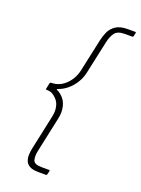

<svg xmlns="http://www.w3.org/2000/svg" viewBox="-161 -819 739 1007"><g transform="rotate(20 208.5 -315.5)"><path d="M235 112Q235 113 233.5 115Q232 117 229 117H187Q155 117 138 107.5Q121 98 115 82.5Q109 67 109.5 48.5Q110 30 114 12L156 -184Q162 -213 156.5 -238Q151 -263 135 -278Q127 -287 114.5 -295Q102 -303 81 -303Q75 -303 75.5 -306.5Q76 -310 77 -314L82 -339Q83 -341 84.5 -343.5Q86 -346 89 -346Q136 -346 170.5 -380Q205 -414 215 -463L254 -643Q259 -667 270 -691.5Q281 -716 305 -732Q329 -748 371 -748H413Q416 -748 416.5 -746.5Q417 -745 417 -743L412 -722Q412 -721 411 -720Q410 -719 407 -719H365Q324 -719 309 -697.5Q294 -676 287 -643L248 -463Q242 -432 225.5 -404.5Q209 -377 185.5 -357Q162 -337 133 -327Q130 -326 129.5 -324Q129 -322 132 -321Q136 -320 145 -314Q154 -308 159 -303Q181 -284 189 -252Q197 -220 189 -184L147 12Q140 44 146 65.5Q152 87 193 87H235Q238 87 239 88Q240 89 240 91Z"/></g></svg>

Font: Glory Thin
Style: Italic
Weight: 100
Italic angle: -12°
Designer: Robert Leuschke
Foundry: Robert Leuschke
Version: Version 1.011